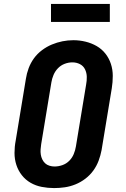

<svg xmlns="http://www.w3.org/2000/svg" viewBox="-20 -951 640 979"><path d="M256 8Q224 8 193 2Q162 -4 136 -19Q110 -34 91.5 -57.5Q73 -81 63.5 -110Q54 -139 54 -171Q54 -203 60 -234L112 -549Q116 -576 126 -603Q136 -630 153 -653.5Q170 -677 194 -695Q218 -713 244.5 -724Q271 -735 298.5 -740.5Q326 -746 354 -746Q386 -746 416.5 -738.5Q447 -731 473 -716Q499 -701 517.5 -677.5Q536 -654 545.5 -625Q555 -596 555 -564Q555 -532 550 -501L498 -186Q493 -159 483 -132Q473 -105 456 -81.5Q439 -58 415.5 -40Q392 -22 365 -11Q338 0 310.5 4Q283 8 256 8ZM258 -102Q278 -102 298 -109Q318 -116 333 -131Q348 -146 356 -165.5Q364 -185 367 -204L419 -519Q423 -539 422.5 -559.5Q422 -580 413.5 -597.5Q405 -615 387.5 -624Q370 -633 349 -633Q329 -633 309.5 -625.5Q290 -618 275.5 -603Q261 -588 253 -569Q245 -550 242 -531L190 -216Q188 -203 187 -189.5Q186 -176 188 -163Q190 -150 195.5 -138.5Q201 -127 210 -118.5Q219 -110 232 -106Q245 -102 258 -102ZM540 -839H240V-931H540Z"/></svg>

Font: Iosevka Curly Slab XBdExObl
Style: Regular
Weight: 800
Width: 7
Italic angle: -9°
Monospace: yes
Designer: Belleve Invis
Foundry: Belleve Invis
Version: Version 11.1.0; ttfautohint (v1.8.3)